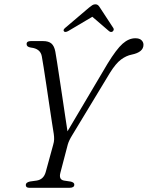

<svg xmlns="http://www.w3.org/2000/svg" viewBox="-20 -896 704 916"><path d="M334.5 -15Q334.5 0 311 0H120Q103 0 103 -13.5Q103 -25.5 122.5 -30L154.5 -34.5Q188 -39.5 198 -75L233.5 -204.5Q238 -219.5 238.2 -231.5Q238.5 -243.5 236.5 -257Q233.5 -274.5 227.8 -312.2Q222 -350 215 -397.2Q208 -444.5 201 -491.2Q194 -538 188.2 -574.8Q182.5 -611.5 179.5 -627Q173 -664 127.5 -669Q107 -672 107 -685Q106 -700 127 -700H185.5Q212 -700 225.5 -688.2Q239 -676.5 244 -649.5Q247 -633.5 252.2 -599.5Q257.5 -565.5 264.2 -521Q271 -476.5 278 -429.5Q285 -382.5 291.2 -340.5Q297.5 -298.5 302 -269.5L493 -592Q535.5 -661.5 565 -687.5Q594.5 -713.5 625.5 -713.5Q645.5 -713.5 655 -704.2Q664.5 -695 664.5 -682.5Q664.5 -647 608.5 -635.5Q582.5 -630.5 557.5 -612Q532.5 -593.5 504.5 -548.5L324.5 -251Q309 -226 303.5 -207L268 -71.5Q259.5 -39 285.5 -34.5L318.5 -29.5Q335 -25 334.5 -15ZM517 -745.5Q508.5 -740 499 -748.5L420.5 -816L306.5 -748.5Q291.5 -740 285.5 -746Q279 -753 291 -763L404.5 -859.5Q413.5 -867 420.2 -871.2Q427 -875.5 435 -875.5Q443 -875.5 447.8 -871.2Q452.5 -867 457 -859.5L520.5 -762.5Q524 -757.5 522.2 -752.8Q520.5 -748 517 -745.5Z"/></svg>

Font: Fraunces 72pt Soft Light
Style: Italic
Weight: 300
Italic angle: -16°
Version: Version 1.000;[b76b70a41]